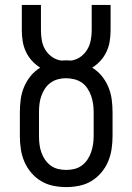

<svg xmlns="http://www.w3.org/2000/svg" viewBox="-20 -755 540 783"><path d="M250 8Q223 8 196.5 2.5Q170 -3 147.5 -16.5Q125 -30 107.5 -50.5Q90 -71 79.5 -95.5Q69 -120 65 -146.5Q61 -173 61 -200V-298Q61 -324 64.5 -350Q68 -376 78 -400Q88 -424 104.5 -444.5Q121 -465 144 -479Q125 -491 110 -507.5Q95 -524 85.5 -544.5Q76 -565 72.5 -587Q69 -609 69 -631V-735H147V-631Q147 -611 150.5 -590.5Q154 -570 164.5 -552.5Q175 -535 192 -523Q209 -511 230 -508Q235 -508 240 -508.5Q245 -509 250 -509Q255 -509 260 -508.5Q265 -508 270 -508Q291 -511 308 -523Q325 -535 335.5 -552.5Q346 -570 350 -590.5Q354 -611 354 -631V-735H431V-631Q431 -609 427.5 -587Q424 -565 414.5 -544.5Q405 -524 390 -507.5Q375 -491 356 -479Q379 -465 395.5 -444.5Q412 -424 422 -400Q432 -376 435.5 -350Q439 -324 439 -298V-200Q439 -173 435 -146.5Q431 -120 420.5 -95.5Q410 -71 392.5 -50.5Q375 -30 352.5 -16.5Q330 -3 303.5 2.5Q277 8 250 8ZM250 -62Q267 -62 283.5 -66Q300 -70 313.5 -80Q327 -90 336.5 -104Q346 -118 351.5 -134Q357 -150 359.5 -166.5Q362 -183 362 -200V-298Q362 -315 359.5 -332Q357 -349 351.5 -364.5Q346 -380 336.5 -394.5Q327 -409 313 -418.5Q299 -428 282 -432Q265 -436 248 -436Q232 -436 215.5 -431.5Q199 -427 185.5 -417Q172 -407 163 -393Q154 -379 148.5 -363.5Q143 -348 141 -331.5Q139 -315 139 -298V-200Q139 -183 141 -166.5Q143 -150 148.5 -134Q154 -118 163.5 -104Q173 -90 186.5 -80Q200 -70 216.5 -66Q233 -62 250 -62Z"/></svg>

Font: Iosevka Gothic
Style: Regular
Weight: 400
Monospace: yes
Designer: Belleve Invis
Foundry: Belleve Invis
Version: Version 15.5.1; ttfautohint (v1.8.4)